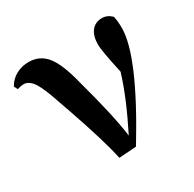

<svg xmlns="http://www.w3.org/2000/svg" viewBox="-128 -686 834 827"><g transform="rotate(-30 288.5 -272.5)"><path d="M326 1C461 -221 529 -379 529 -472C529 -497 527 -516 523 -531C509 -545 493 -552 475 -552C430 -552 404 -517 404 -462C404 -439 413 -389 430 -312C408 -239 372 -153 323 -56C313 -131 290 -232 255 -359C238 -428 218 -477 195 -505C173 -532 144 -546 107 -546C85 -546 64 -541 45 -531C25 -520 10 -505 0 -486L9 -468C22 -472 33 -474 40 -474C59 -474 75 -463 90 -440C103 -419 119 -381 137 -326C141 -315 147 -298 155 -275C196 -157 225 -63 240 7Z"/></g></svg>

Font: AllPunType Bold
Style: Regular
Weight: 700
Version: 1.0